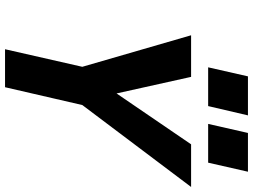

<svg xmlns="http://www.w3.org/2000/svg" viewBox="-138 -842 980 743"><g transform="rotate(90 351.5 -470.0)"><path d="M170 0 238 -299 116 -720H277L361 -342H280L538 -720H703L386 -299L317 0ZM459 -786 494 -940H644L609 -786ZM240 -786 275 -940H426L390 -786Z"/></g></svg>

Font: Instrument Sans SemiCondensed
Style: Bold Italic
Weight: 700
Width: 4
Italic angle: -13°
Designer: Rodrigo Fuenzalida
Foundry: fragTYPE
Version: Version 1.000;gftools[0.9.28]